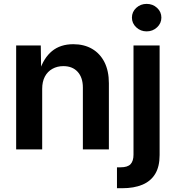

<svg xmlns="http://www.w3.org/2000/svg" viewBox="-20 -785 924 1009"><path d="M201.7 -317.9V0H64.9V-545.9H194.3L196.3 -410.2H187Q209 -480 253.2 -516.4Q297.4 -552.7 365.2 -552.7Q421.9 -552.7 463.9 -528.3Q505.9 -503.9 529.1 -458Q552.2 -412.1 552.2 -347.2V0H415.5V-324.7Q415.5 -377.4 388.2 -407.5Q360.8 -437.5 313 -437.5Q280.8 -437.5 255.4 -423.3Q230 -409.2 215.8 -382.6Q201.7 -356 201.7 -317.9ZM681.6 -545.9H818.8V29.8Q818.8 90.8 795.4 129.2Q772 167.5 728 185.8Q684.1 204.1 622.6 204.1H594.7V94.2H613.8Q650.9 94.2 666.3 77.6Q681.6 61 681.6 27.8ZM750.5 -620.1Q718.8 -620.1 696 -641.4Q673.3 -662.6 673.3 -692.4Q673.3 -722.7 696 -743.7Q718.8 -764.6 750.5 -764.6Q782.7 -764.6 805.4 -743.7Q828.1 -722.7 828.1 -692.4Q828.1 -662.6 805.4 -641.4Q782.7 -620.1 750.5 -620.1Z"/></svg>

Font: Inter
Style: 650
Weight: 650
Designer: Rasmus Andersson
Foundry: rsms
Version: Version 4.001;git-66647c0bb